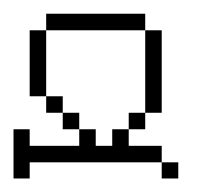

<svg xmlns="http://www.w3.org/2000/svg" viewBox="-20 -264 308 284"><path d="M219.2 0V-23.9H243.7V0ZM0 0V-72.8H23.9V-48.3H97.2V-72.8H121.6V-48.3H146V-72.8H170.4V-48.3H219.2V-23.9H23.9V0ZM72.8 -72.8V-97.2H97.2V-72.8ZM170.4 -72.8V-97.2H194.8V-72.8ZM48.3 -97.2V-121.6H72.8V-97.2ZM23.9 -121.6V-219.2H48.3V-121.6ZM194.8 -97.2V-219.2H219.2V-97.2ZM48.3 -219.2V-243.7H194.8V-219.2Z"/></svg>

Font: FS Mondwest Regular
Style: Regular
Weight: 400
Designer: NZWStudios2024
Foundry: https://fontstruct.com
Version: Version 1.0